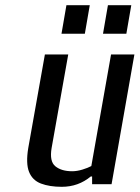

<svg xmlns="http://www.w3.org/2000/svg" viewBox="-20 -710 538 740"><path d="M218 10Q171 10 138 -2.5Q105 -15 92 -47.5Q79 -80 89 -140L153 -500H243L179 -140Q170 -88 193.5 -69Q217 -50 258 -50Q277 -50 298 -56.5Q319 -63 332 -70L408 -500H498L410 0H335V-30H330Q282 10 218 10ZM377 -580 396 -690H486L467 -580ZM217 -580 236 -690H326L307 -580Z"/></svg>

Font: Cuprum
Style: Italic
Weight: 400
Italic angle: -10°
Designer: Jovanny Lemonad
Foundry: Jovanny Lemonad
Version: Version 3.000